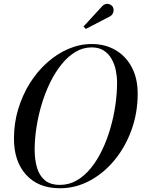

<svg xmlns="http://www.w3.org/2000/svg" viewBox="-20 -995 755 1025"><path d="M300 10Q185 10 119.8 -61.5Q54.5 -133 54.5 -255Q54.5 -337 77 -412Q99.5 -487 139.2 -550.5Q179 -614 231.8 -661Q284.5 -708 345.2 -734Q406 -760 469.5 -760Q541 -760 596.5 -727.8Q652 -695.5 683.5 -636Q715 -576.5 715 -495Q715 -392.5 682 -301.2Q649 -210 591.2 -140Q533.5 -70 458.5 -30Q383.5 10 300 10ZM300 -8Q348.5 -8 390 -32Q431.5 -56 465.5 -98Q499.5 -140 525.5 -194.5Q551.5 -249 569.2 -310.2Q587 -371.5 596 -434Q605 -496.5 605 -554.5Q605 -585.5 598.5 -618.2Q592 -651 576.5 -679Q561 -707 534.8 -724.5Q508.5 -742 469.5 -742Q423.5 -742 383.2 -718Q343 -694 309 -652Q275 -610 248.2 -555.5Q221.5 -501 203 -439.8Q184.5 -378.5 174.8 -316Q165 -253.5 165 -195.5Q165 -144.5 177 -101.8Q189 -59 218.5 -33.5Q248 -8 300 -8ZM438 -840.5 426 -853.5 526.5 -963Q534 -970.5 542.5 -973Q551 -975.5 558.8 -974Q566.5 -972.5 572.8 -968Q579 -963.5 582.5 -957.5Q587 -949.5 586.5 -939.8Q586 -930 581.5 -921.8Q577 -913.5 569 -908.5Z"/></svg>

Font: Bodoni Moda 11pt
Style: Italic
Weight: 400
Italic angle: -13°
Version: Version 2.004